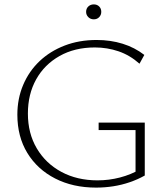

<svg xmlns="http://www.w3.org/2000/svg" viewBox="-20 -847 760 874"><path d="M417 7Q312 7 231 -34.5Q150 -76 104.5 -150.5Q59 -225 59 -325Q59 -398 85.5 -460.5Q112 -523 160 -568.5Q208 -614 274 -639.5Q340 -665 420 -665Q483 -665 538 -648Q593 -631 637 -597L615 -557Q571 -596 519.5 -613.5Q468 -631 412 -631Q320 -631 251 -592Q182 -553 144.5 -485.5Q107 -418 107 -330Q107 -240 147.5 -171.5Q188 -103 259.5 -64.5Q331 -26 424 -26Q476 -26 526 -39Q576 -52 619 -77L597 -48V-255H429V-289H639V-48Q607 -30 570.5 -17.5Q534 -5 495.5 1Q457 7 417 7ZM407 -759Q392 -759 382 -769Q372 -779 372 -793Q372 -808 382 -817.5Q392 -827 407 -827Q422 -827 431.5 -817.5Q441 -808 441 -793Q441 -779 431.5 -769Q422 -759 407 -759Z"/></svg>

Font: Ysabeau ExtraLight
Style: Regular
Weight: 250
Designer: Christian Thalmann (Catharsis Fonts)
Version: Version 2.002